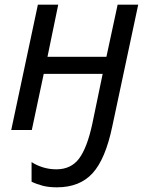

<svg xmlns="http://www.w3.org/2000/svg" viewBox="-20 -556 641 821"><path d="M223 245Q189 245 163.5 238.5Q138 232 115 221V137Q136 151 163.5 159.5Q191 168 221 168Q284 168 318.5 121.5Q353 75 375 -28L419 -240H167L116 0H28L142 -536H229L183 -313H435L483 -536H571L460 -15Q431 124 376 184.5Q321 245 223 245Z"/></svg>

Font: Noto IKEA Latin
Style: Italic
Weight: 400
Italic angle: -12°
Designer: Monotype Design Team
Foundry: Monotype Imaging Inc.
Version: Version 1.0